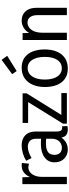

<svg xmlns="http://www.w3.org/2000/svg" viewBox="768 -1648 891 2468"><g transform="rotate(-90 1214.0 -413.5)"><path d="M82 0V-572H170L174 -411H152Q170 -491 213 -536Q256 -581 321 -581Q329 -581 337.5 -580.5Q346 -580 354 -577L344 -486Q320 -495 298 -495Q262 -495 234 -472.5Q206 -450 190.5 -410Q175 -370 175 -316V0Z M676 -115 698 -111Q685 -70 658 -42.5Q631 -15 597.5 -1.5Q564 12 530 12Q483 12 445 -8Q407 -28 384.5 -67Q362 -106 362 -161Q362 -239 425.5 -286.5Q489 -334 601 -334Q626 -334 653.5 -332.5Q681 -331 704 -326V-261Q679 -265 656.5 -267Q634 -269 605 -269Q550 -269 518 -255.5Q486 -242 472 -217.5Q458 -193 458 -161Q458 -114 483 -89Q508 -64 551 -64Q579 -64 605 -78Q631 -92 648 -121.5Q665 -151 665 -199V-395Q665 -451 636 -476.5Q607 -502 562 -502Q529 -502 491.5 -489Q454 -476 417 -454L382 -523Q427 -551 479.5 -566Q532 -581 579 -581Q631 -581 671.5 -561Q712 -541 735 -501Q758 -461 758 -399V-133Q758 -96 768.5 -78.5Q779 -61 808 -61Q812 -61 816.5 -61Q821 -61 825 -62L828 7Q817 10 805 11Q793 12 783 12Q729 12 702.5 -18.5Q676 -49 676 -115Z M1252 -71V0H859V-50L1136 -498H868V-569H1249V-518L971 -71Z M1717 -283Q1717 -350 1700 -400Q1683 -450 1651 -477Q1619 -504 1573 -504Q1527 -504 1494 -476.5Q1461 -449 1443.5 -399.5Q1426 -350 1426 -284Q1426 -217 1443 -168Q1460 -119 1492.5 -92Q1525 -65 1571 -65Q1618 -65 1650.5 -92Q1683 -119 1700 -168Q1717 -217 1717 -283ZM1813 -284Q1813 -195 1784.5 -128Q1756 -61 1701.5 -24.5Q1647 12 1568 12Q1488 12 1435 -25.5Q1382 -63 1356 -129.5Q1330 -196 1330 -283Q1330 -371 1359 -438.5Q1388 -506 1443.5 -543.5Q1499 -581 1576 -581Q1656 -581 1708.5 -543.5Q1761 -506 1787 -439Q1813 -372 1813 -284ZM1535 -645 1495 -703 1679 -839 1731 -767Z M2254 0V-378Q2254 -439 2228.5 -472.5Q2203 -506 2158 -506Q2125 -506 2095 -485Q2065 -464 2046.5 -421Q2028 -378 2028 -312V0H1934V-569H2023L2026 -411H1997Q2019 -498 2069.5 -539.5Q2120 -581 2183 -581Q2232 -581 2269 -559Q2306 -537 2327 -494.5Q2348 -452 2348 -389V0Z"/></g></svg>

Font: Yaldevi Medium
Style: Regular
Weight: 500
Designer: Sol Matas, Rajitha Manaperi, Kosala Senevirathne
Foundry: Mooniak
Version: Version 1.100